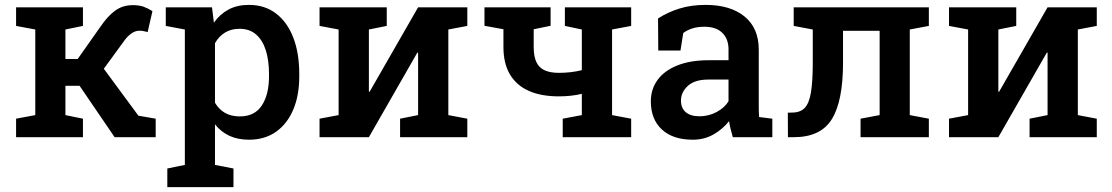

<svg xmlns="http://www.w3.org/2000/svg" viewBox="-20 -558 4524 781"><path d="M45.4 0V-75.2L123.5 -89.8V-438L45.4 -452.6V-528.3H317.4V-452.6L246.1 -438V-317.9H295.9L387.7 -448.2Q417.5 -492.2 448.2 -514.6Q479 -537.1 520.5 -537.1Q545.9 -537.1 563.7 -530.8Q581.5 -524.4 600.1 -512.7L580.6 -427.7Q564 -431.6 559.8 -432.4Q555.7 -433.1 546.9 -433.1Q529.8 -433.1 513.4 -421.1Q497.1 -409.2 484.9 -391.6L402.3 -278.3L543 -87.4L613.3 -75.2V0H446.3L303.7 -209H246.1V-89.8L317.4 -75.2V0Z M660.6 203.1V127.4L731.9 112.8V-438L654.3 -452.6V-528.3H842.3L850.1 -465.8Q874.5 -500.5 909.7 -519.3Q944.8 -538.1 992.7 -538.1Q1057.1 -538.1 1103 -502.9Q1148.9 -467.8 1173.1 -404.8Q1197.3 -341.8 1197.3 -257.3V-247.1Q1197.3 -169.9 1172.9 -112.1Q1148.4 -54.2 1102.8 -22Q1057.1 10.3 992.7 10.3Q947.3 10.3 913.1 -5.6Q878.9 -21.5 854.5 -52.2V112.8L929.7 127.4V203.1ZM955.6 -84.5Q1016.1 -84.5 1045.2 -129.2Q1074.2 -173.8 1074.2 -247.1V-257.3Q1074.2 -312 1061.3 -353.3Q1048.3 -394.5 1021.7 -417.7Q995.1 -440.9 954.6 -440.9Q920.4 -440.9 895.3 -425.5Q870.1 -410.2 854.5 -382.3V-140.1Q870.1 -113.3 895 -98.9Q919.9 -84.5 955.6 -84.5Z M1279.8 0V-75.2L1357.4 -89.8V-438L1279.8 -452.6V-528.3H1480.5H1553.2V-452.6L1480.5 -438V-185.1L1483.4 -184.6L1680.7 -528.3H1803.7H1880.9V-452.6L1803.7 -438V-89.8L1880.9 -75.2V0H1607.4V-75.2L1680.7 -89.8V-343.8L1677.7 -344.2L1480.5 0Z M2269 0V-75.2L2346.7 -89.8V-176.3Q2324.7 -170.9 2301 -168.5Q2277.3 -166 2252.9 -166Q2181.6 -166 2131.3 -188.2Q2081.1 -210.4 2054.4 -255.1Q2027.8 -299.8 2027.8 -367.2V-439L1950.7 -453.1V-528.3H2150.9H2219.7V-453.1L2150.9 -439V-367.2Q2150.9 -329.1 2161.6 -305.9Q2172.4 -282.7 2195.1 -272.2Q2217.8 -261.7 2252.9 -261.7Q2278.3 -261.7 2301.3 -264.4Q2324.2 -267.1 2346.7 -272.5V-438L2277.8 -452.6V-528.3H2547.4V-452.6L2469.7 -438V-89.8L2547.4 -75.2V0Z M2797.9 10.3Q2717.3 10.3 2672.4 -31.2Q2627.4 -72.8 2627.4 -145.5Q2627.4 -195.3 2654.8 -232.9Q2682.1 -270.5 2734.9 -291.7Q2787.6 -313 2862.8 -313H2943.4V-357.4Q2943.4 -399.4 2918.2 -424.3Q2893.1 -449.2 2845.2 -449.2Q2817.9 -449.2 2796.9 -442.6Q2775.9 -436 2759.3 -423.8L2748 -352.5H2657.7L2656.7 -482.9Q2695.8 -508.3 2743.7 -523.2Q2791.5 -538.1 2850.1 -538.1Q2950.7 -538.1 3008.5 -491Q3066.4 -443.8 3066.4 -356V-123Q3066.4 -112.3 3066.7 -102.1Q3066.9 -91.8 3067.9 -82L3121.6 -75.2V0H2960.9Q2956.1 -17.1 2951.9 -33.2Q2947.8 -49.3 2945.8 -65.4Q2919.4 -32.2 2882.1 -11Q2844.7 10.3 2797.9 10.3ZM2825.7 -85Q2862.8 -85 2895 -102.3Q2927.2 -119.6 2943.4 -146V-234.4H2861.3Q2806.2 -234.4 2778.1 -208.7Q2750 -183.1 2750 -148.9Q2750 -118.2 2769.5 -101.6Q2789.1 -85 2825.7 -85Z M3185.1 0 3184.6 -99.6 3201.7 -100.1Q3235.4 -100.1 3253.4 -119.1Q3271.5 -138.2 3278.8 -182.6Q3286.1 -227.1 3286.1 -303.2V-438L3208.5 -452.6V-528.3H3680.7H3758.3V-452.6L3680.7 -438V-89.8L3758.3 -75.2V0H3480.5V-75.2L3558.1 -89.8V-432.6H3409.2V-303.2Q3409.2 -147 3363.8 -73.5Q3318.4 0 3209.5 0Z M3840.3 0V-75.2L3918 -89.8V-438L3840.3 -452.6V-528.3H4041H4113.8V-452.6L4041 -438V-185.1L4043.9 -184.6L4241.2 -528.3H4364.3H4441.4V-452.6L4364.3 -438V-89.8L4441.4 -75.2V0H4168V-75.2L4241.2 -89.8V-343.8L4238.3 -344.2L4041 0Z"/></svg>

Font: Roboto Slab LO Medium
Style: Regular
Weight: 500
Designer: Google
Version: Version 2.000